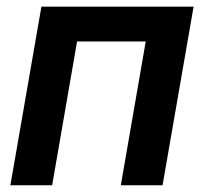

<svg xmlns="http://www.w3.org/2000/svg" viewBox="-20 -548 627 568"><path d="M460.9 0 552.7 -528.3H102.5L10.7 0H134.3L208 -425.3H411.1L337.4 0Z"/></svg>

Font: Roboto Mono SemiBold
Style: Italic
Weight: 600
Italic angle: -10°
Monospace: yes
Designer: Google
Version: Version 3.000